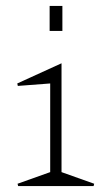

<svg xmlns="http://www.w3.org/2000/svg" viewBox="-20 -626 360 646"><path d="M187 -46.9 296.9 -7.8 294.9 0H41L39.1 -7.8L148.9 -46.9V-345.2L40 -336.9L38.1 -345.2L187 -413.1ZM147 -522V-606H189.9V-522Z"/></svg>

Font: Halibut Cnd Thin
Style: Regular
Weight: 250
Width: 3
Designer: Matteo Maggi
Foundry: Collletttivo
Version: Version 3.080 | FøM Fix